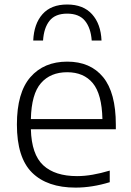

<svg xmlns="http://www.w3.org/2000/svg" viewBox="-20 -823 580 852"><path d="M315.5 9.5Q189.5 9.5 122.2 -57Q55 -123.5 55 -270.5Q55 -412 115 -480.8Q175 -549.5 278.5 -549.5Q381 -549.5 437.5 -480.8Q494 -412 494 -269.5V-249.5H117Q120 -137.5 172 -89.5Q224 -41.5 322 -41.5Q355.5 -41.5 391.2 -47.8Q427 -54 467 -66V-14.5Q388.5 9.5 315.5 9.5ZM278 -502.5Q204 -502.5 161.8 -454.2Q119.5 -406 117 -294.5H434.5Q432 -405.5 391.8 -454Q351.5 -502.5 278 -502.5ZM127.5 -643Q130.5 -717 168.5 -760Q206.5 -803 278 -803Q349.5 -803 388.5 -759.8Q427.5 -716.5 430.5 -643H387Q383 -699 357 -730.8Q331 -762.5 278 -762.5Q225 -762.5 199.8 -730.8Q174.5 -699 171 -643Z"/></svg>

Font: Encode Sans SemiExpanded SemiExpanded Light
Style: Regular
Weight: 300
Width: 6
Designer: Multiple Designers
Foundry: Impallari Type
Version: Version 3.000; ttfautohint (v1.8.3) -l 8 -r 50 -G 200 -x 14 